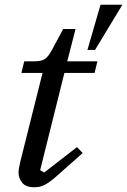

<svg xmlns="http://www.w3.org/2000/svg" viewBox="-20 -776 535 808"><path d="M123 12Q89 12 73.5 -7Q58 -26 58 -50Q58 -61 61 -74.5Q64 -88 66 -98L159 -469H70L82 -518H125Q156 -518 170 -528.5Q184 -539 197 -563L246 -654H298L263 -518H390L378 -469H251L149 -60L166 -50L304 -157L328 -132L231 -46Q210 -27 195 -15.5Q180 -4 168 2Q156 8 145.5 10Q135 12 123 12ZM403 -756H495L380 -566H348Z"/></svg>

Font: IBM Plex Serif Text
Style: Italic
Weight: 450
Italic angle: -14°
Designer: Mike Abbink, Paul van der Laan, Pieter van Rosmalen
Foundry: Bold Monday
Version: Version 3.001